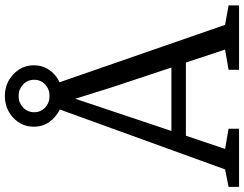

<svg xmlns="http://www.w3.org/2000/svg" viewBox="-124 -854 978 769"><g transform="rotate(-90 364.5 -469.0)"><path d="M488 -822Q488 -788 469.5 -760.5Q451 -733 420 -719L650 -56L728 -42V0H470V-42L551 -56L499 -213H206L153 -56L234 -42V0H1V-42L71 -56L311 -718Q280 -733 261 -760Q242 -787 242 -822Q242 -871 278 -904.5Q314 -938 365 -938Q416 -938 452 -904Q488 -870 488 -822ZM300 -821Q300 -794 319 -776.5Q338 -759 365 -759Q392 -759 411 -776.5Q430 -794 430 -821Q430 -847 411 -865Q392 -883 365 -883Q338 -883 319 -865Q300 -847 300 -821ZM225 -271H479L400 -509L354 -656Z"/></g></svg>

Font: Martel DemiBold
Style: Regular
Weight: 600
Designer: Dan Reynolds
Foundry: Dan Reynolds
Version: Version 1.001; ttfautohint (v1.1) -l 5 -r 5 -G 72 -x 0 -D la